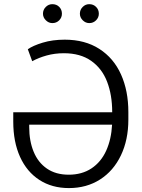

<svg xmlns="http://www.w3.org/2000/svg" viewBox="-20 -911 693 940"><path d="M608.4 -362.3V-325.2Q608.4 -226.6 572 -150.4Q535.6 -74.2 469.7 -32.2Q403.8 9.8 317.4 9.8Q234.4 9.8 172.9 -30Q111.3 -69.8 78.1 -143.1Q44.9 -216.3 44.9 -315.4V-361.3H529.3V-362.3Q529.3 -445.8 504.4 -510.7Q479.5 -575.7 426.5 -613Q373.5 -650.4 293 -650.4Q248 -650.4 208.5 -639.4Q168.9 -628.4 137.7 -611.3L116.2 -669.9Q141.1 -687.5 189 -702.1Q236.8 -716.8 296.9 -716.8Q396 -716.8 466.3 -671.6Q536.6 -626.5 572.5 -546.4Q608.4 -466.3 608.4 -362.3ZM316.4 -55.7Q381.3 -55.7 428 -86.7Q474.6 -117.7 499.8 -173.1Q524.9 -228.5 528.8 -300.8H123V-289.1Q123 -220.7 144.8 -168Q166.5 -115.2 210 -85.4Q253.4 -55.7 316.4 -55.7ZM190.4 -843.8Q190.4 -863.3 204.1 -877Q217.8 -890.6 236.3 -890.6Q256.8 -890.6 270 -877.2Q283.2 -863.8 283.2 -843.8Q283.2 -825.2 269.8 -811.5Q256.3 -797.9 236.3 -797.9Q218.3 -797.9 204.3 -811.8Q190.4 -825.7 190.4 -843.8ZM371.1 -843.8Q371.1 -863.3 384.8 -877Q398.4 -890.6 417 -890.6Q437 -890.6 450.4 -877.2Q463.9 -863.8 463.9 -843.8Q463.9 -825.2 450.2 -811.5Q436.5 -797.9 417 -797.9Q398.9 -797.9 385 -811.8Q371.1 -825.7 371.1 -843.8Z"/></svg>

Font: Pretendard Std Light
Style: Regular
Weight: 300
Designer: Base glyphs from Inter by Rasmus Andersson; Hangeul glyphs from Noto Sans CJK(Source Han Sans) by Jang Soo-young and Kan
Foundry: Kil Hyung-jin
Version: Version 1.309